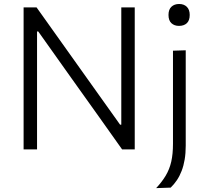

<svg xmlns="http://www.w3.org/2000/svg" viewBox="-20 -750 1044 964"><path d="M98.5 0Q98.5 -60 98.5 -115.5Q98.5 -171 98.5 -236.5V-475Q98.5 -541.5 98.5 -597.2Q98.5 -653 98.5 -713H163.5Q231 -618.5 293.8 -530Q356.5 -441.5 418 -355.5L583 -124H589V-475Q589 -541.5 589 -597.2Q589 -653 589 -713H656.5Q656.5 -653 656.5 -597.2Q656.5 -541.5 656.5 -475V-236.5Q656.5 -171 656.5 -115.5Q656.5 -60 656.5 0H593Q537 -79 474.8 -166.5Q412.5 -254 337.5 -359L172 -592H166V-236.5Q166 -171 166 -115.5Q166 -60 166 0ZM764 194.5Q793.5 163 812.2 131.5Q831 100 839.8 61.8Q848.5 23.5 848.5 -28.5V-219.5V-269.5Q848.5 -312.5 848.5 -350Q848.5 -387.5 848.5 -423Q848.5 -458.5 848.5 -495.5L912.5 -497.5Q912.5 -460.5 912.5 -424.8Q912.5 -389 912.5 -351.2Q912.5 -313.5 912.5 -269.5Q912.5 -209.5 912.5 -165.2Q912.5 -121 912.5 -86Q912.5 -51 912.5 -18.5Q912.5 19.5 907.2 50.8Q902 82 892 108Q882 134 868 154.8Q854 175.5 837 192ZM878.5 -620Q855.5 -620 840.8 -633.5Q826 -647 826 -675Q826 -702.5 840.8 -716.2Q855.5 -730 879.5 -730Q903.5 -730 918 -715.8Q932.5 -701.5 932.5 -675Q932.5 -647 918 -633.5Q903.5 -620 878.5 -620Z"/></svg>

Font: Commissioner Thin Light
Style: Regular
Weight: 300
Version: Version 1.000